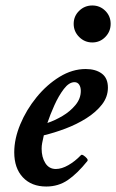

<svg xmlns="http://www.w3.org/2000/svg" viewBox="-20 -668 424 701"><path d="M149 13Q95 13 63.5 -20.5Q32 -54 32 -112Q32 -161 54 -214Q76 -267 113.5 -313Q151 -359 197.5 -387.5Q244 -416 293 -416Q329 -416 351.5 -399.5Q374 -383 374 -348Q374 -314 352 -286Q330 -258 295 -236Q260 -214 219 -198.5Q178 -183 140 -174Q136 -156 134 -146Q132 -136 132 -125Q132 -94 145.5 -72.5Q159 -51 184 -51Q205 -51 229.5 -65Q254 -79 275 -101Q278 -105 285 -100.5Q292 -96 297 -90Q302 -84 299 -80Q262 -34 227.5 -10.5Q193 13 149 13ZM153 -219Q180 -228 208 -244.5Q236 -261 255.5 -284.5Q275 -308 275 -336Q275 -350 269 -359Q263 -368 252 -368Q232 -368 213 -343Q194 -318 178.5 -283.5Q163 -249 153 -219ZM317 -513Q289 -513 269 -533Q249 -553 249 -581Q249 -609 269 -628.5Q289 -648 317 -648Q345 -648 364.5 -628.5Q384 -609 384 -581Q384 -553 364.5 -533Q345 -513 317 -513Z"/></svg>

Font: Junicode
Style: Bold Italic
Weight: 700
Italic angle: -11°
Designer: Peter S. Baker
Version: Version 2.100; ttfautohint (v1.8.4)